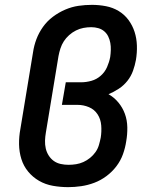

<svg xmlns="http://www.w3.org/2000/svg" viewBox="-20 -763 640 791"><path d="M261 8Q229 8 198 2.5Q167 -3 141 -18Q115 -33 96 -56Q77 -79 68 -108Q59 -137 58.5 -168.5Q58 -200 64 -232L116 -547Q120 -575 130 -601.5Q140 -628 157 -652Q174 -676 198 -694Q222 -712 249 -723.5Q276 -735 303.5 -739Q331 -743 359 -743Q388 -743 416.5 -737.5Q445 -732 469 -717.5Q493 -703 509.5 -680.5Q526 -658 534.5 -631.5Q543 -605 544 -575.5Q545 -546 540 -516Q536 -494 528 -471.5Q520 -449 505 -430Q490 -411 469.5 -397.5Q449 -384 427 -375Q450 -362 467.5 -341Q485 -320 494.5 -294Q504 -268 504.5 -238.5Q505 -209 500 -181Q496 -154 486.5 -127.5Q477 -101 459.5 -78Q442 -55 418.5 -37.5Q395 -20 368.5 -10Q342 0 314.5 4Q287 8 261 8ZM262 -84Q278 -84 293.5 -86.5Q309 -89 323.5 -95.5Q338 -102 351 -112.5Q364 -123 373.5 -136.5Q383 -150 387.5 -165.5Q392 -181 395 -196Q399 -221 397 -246.5Q395 -272 382 -292Q369 -312 346.5 -321.5Q324 -331 299 -331H235L251 -424H314Q335 -424 356.5 -430Q378 -436 395 -451Q412 -466 421 -486.5Q430 -507 434 -528Q436 -542 436.5 -557Q437 -572 434.5 -586Q432 -600 426 -612.5Q420 -625 409.5 -634Q399 -643 385 -647Q371 -651 356 -651Q340 -651 324 -648Q308 -645 293 -637.5Q278 -630 265 -618.5Q252 -607 243 -593Q234 -579 229 -563.5Q224 -548 221 -532L169 -217Q166 -200 165.5 -183.5Q165 -167 168.5 -151.5Q172 -136 180.5 -122.5Q189 -109 201.5 -100Q214 -91 230 -87.5Q246 -84 262 -84Z"/></svg>

Font: Iosevka Curly Slab SmBdEx
Style: Italic
Weight: 600
Width: 7
Italic angle: -9°
Monospace: yes
Designer: Belleve Invis
Foundry: Belleve Invis
Version: Version 11.1.0; ttfautohint (v1.8.3)